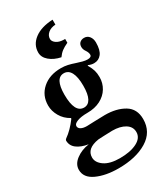

<svg xmlns="http://www.w3.org/2000/svg" viewBox="-240 -826 1008 1178"><g transform="rotate(-30 263.5 -236.5)"><path d="M518 73Q518 164 439.5 212Q361 260 237 260Q146 260 83 231Q20 202 20 146Q20 106 58.5 77Q97 48 151 40Q101 32 71.5 9.5Q42 -13 42 -49Q42 -54 49 -60Q95 -92 137 -149V-154Q97 -176 75.5 -213.5Q54 -251 54 -290Q54 -361 104.5 -405.5Q155 -450 236 -450Q261 -450 283.5 -445Q306 -440 335 -430Q353 -424 372 -419Q391 -414 406 -414Q434 -414 434 -432Q434 -447 422 -465Q410 -482 410 -499Q410 -519 422 -529.5Q434 -540 452 -540Q475 -540 488.5 -522.5Q502 -505 502 -479Q502 -425 482 -399.5Q462 -374 429 -374Q408 -374 388 -384V-378Q403 -352 409 -331.5Q415 -311 415 -284Q415 -242 394 -207Q373 -172 333.5 -151.5Q294 -131 241 -131Q195 -131 168 -120.5Q141 -110 141 -94Q141 -79 156.5 -70.5Q172 -62 198 -62L251 -64Q301 -66 326 -66Q408 -66 463 -33Q518 0 518 73ZM174 -298Q174 -169 240 -169Q270 -169 286 -198.5Q302 -228 302 -288Q302 -350 285 -382Q268 -414 236 -414Q174 -414 174 -298ZM442 121Q442 83 407.5 61.5Q373 40 317 40Q297 40 257 42Q229 44 216 44H217Q128 58 128 121Q128 157 166.5 183.5Q205 210 275 210Q349 210 395.5 186.5Q442 163 442 121ZM341 -698Q308 -696 288 -679Q268 -662 268 -638Q268 -621 287 -607Q306 -593 338 -592H349V-565Q321 -552 304.5 -539.5Q288 -527 273 -506Q225 -516 194.5 -542Q164 -568 164 -602Q164 -657 211 -693Q258 -729 341 -733Z"/></g></svg>

Font: Ibarra Real Nova
Style: Bold
Weight: 700
Designer: Jose Maria Ribagorda & Octavio Pardo
Foundry: Jose Maria Ribagorda
Version: Version 1.014